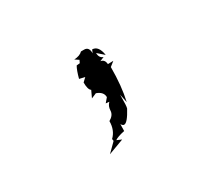

<svg xmlns="http://www.w3.org/2000/svg" viewBox="-67 -296 579 518"><g transform="rotate(-30 222.0 -36.5)"><path d="M150.4 103 176.8 76.7 175.8 70.3Q193.8 53.2 193.8 24.9Q210 15.6 210.4 1.7Q210.9 -12.2 219.7 -20.5L209 -21.5L220.2 -34.7Q220.2 -51.3 199.7 -58.6L183.6 -51.8L193.4 -72.8Q185.5 -77.6 185.5 -100.1L196.8 -110.8L179.7 -114.7Q186 -138.7 192.4 -149.4L202.6 -150.4L206.5 -158.7L194.8 -166.5Q212.9 -167.5 221.2 -176.3H231.4Q246.1 -176.3 246.1 -156.2L250 -166Q269.5 -166 274.4 -134.8L254.4 -152.3Q254.4 -136.7 266.6 -132.8L253.4 -127.4Q266.1 -125.5 267.1 -110.4L284.2 -110.8L270 -99.6Q270 -40.5 259.8 3.9L254.4 -22.5Q254.4 14.2 252 19.5Q233.9 53.2 223.6 53.2Q218.8 53.2 215.3 46.4L214.8 67.9Q192.9 72.3 184.1 78.6L198.7 85Z"/></g></svg>

Font: Truetypewriter PolyglOTT
Style: Regular
Weight: 400
Designer: Sergey Beatoff a.k.a. Sam_T
Version: Version 3.76